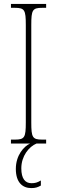

<svg xmlns="http://www.w3.org/2000/svg" viewBox="-20 -734 293 982"><path d="M36 0H134C103 14 61 59 61 130C61 200 96 228 140 228C161 228 173 224 189 215V189C171 200 159 203 141 203C109 203 89 180 89 127C89 64 128 16 167 0H216V-20H196C146 -20 140 -31 140 -108V-606C140 -683 146 -694 196 -694H216V-714H36V-694H56C106 -694 112 -683 112 -606V-108C112 -31 106 -20 56 -20H36Z"/></svg>

Font: Noto Serif Devanagari ExtraCondensed Thin
Style: Regular
Weight: 100
Width: 2
Designer: Universal Thirst, Indian Type Foundry and the Monotype Design Team
Foundry: Monotype Imaging Inc.
Version: Version 2.004